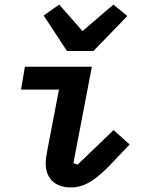

<svg xmlns="http://www.w3.org/2000/svg" viewBox="-20 -808 640 840"><path d="M290 12C352 12 402 -22 477 -102L547 -176L477 -239L320 -88L301 -94L382 -516H89L72 -416H238L189 -161C183 -129 180 -112 180 -93C180 -30 218 12 290 12ZM389 -585 537 -738 476 -788 341 -672 239 -788 171 -740 273 -585Z"/></svg>

Font: IBM Plex Mono SmBld
Style: Italic
Weight: 600
Italic angle: -9.5°
Monospace: yes
Designer: Mike Abbink, Paul van der Laan, Pieter van Rosmalen
Foundry: Bold Monday
Version: Version 2.004